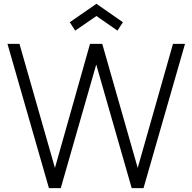

<svg xmlns="http://www.w3.org/2000/svg" viewBox="-20 -978 1000 998"><path d="M370.8 -818.8 342.7 -862.5 481.3 -958.3 618.8 -862.5 590.6 -818.8 481.3 -894.8ZM879.2 -750 695.8 -105.2 511.5 -750H447.9L265.6 -105.2L81.2 -750H18.8L234.4 0H295.8L480.2 -642.7L664.6 0H726L941.7 -750Z"/></svg>

Font: Manrope3 Light
Style: Regular
Weight: 300
Designer: Mikhail Sharanda
Foundry: Mikhail Sharanda
Version: Version 3.000;PS 003.000;hotconv 1.0.88;makeotf.lib2.5.64775